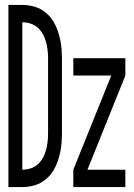

<svg xmlns="http://www.w3.org/2000/svg" viewBox="-20 -755 540 775"><path d="M14 0V-735H70Q95 -735 119.5 -728Q144 -721 164 -704.5Q184 -688 196.5 -666.5Q209 -645 216.5 -620.5Q224 -596 227 -571Q230 -546 230 -521V-215Q230 -189 227 -164Q224 -139 216.5 -114.5Q209 -90 196.5 -68.5Q184 -47 164 -30.5Q144 -14 119.5 -7Q95 0 70 0ZM70 -70Q87 -70 103 -75Q119 -80 132 -91.5Q145 -103 153 -117.5Q161 -132 165.5 -148.5Q170 -165 172 -181.5Q174 -198 174 -215V-521Q174 -537 172 -553.5Q170 -570 165.5 -586.5Q161 -603 153 -617.5Q145 -632 132 -643.5Q119 -655 103 -660Q87 -665 70 -665ZM276 0V-70L429 -450H276V-520H486V-450L333 -70H486V0Z"/></svg>

Font: Iosevka srxl
Style: Regular
Weight: 400
Monospace: yes
Designer: Belleve Invis
Foundry: Belleve Invis
Version: Version 33.0.1; ttfautohint (v1.8.3)